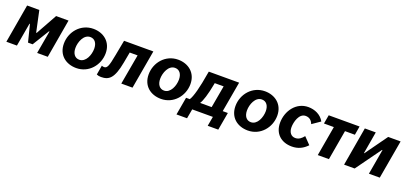

<svg xmlns="http://www.w3.org/2000/svg" viewBox="17 -1414 5104 2427"><g transform="rotate(20 2568.5 -201.0)"><path d="M12 0H154L209 -314H215L273 -83H335L473 -308H480L426 0H569L659 -520H492L334 -236H327L266 -520H102Z M954 11C1122 11 1242 -131 1242 -292C1242 -445 1128 -530 992 -530C823 -530 703 -388 703 -227C703 -76 812 11 954 11ZM955 -101C895 -101 859 -150 859 -225C859 -305 902 -419 990 -419C1051 -419 1086 -370 1086 -296C1086 -213 1042 -101 955 -101Z M1288 10C1396 10 1456 -39 1497 -259L1524 -405H1630L1558 0H1709L1800 -520H1406L1367 -314C1338 -156 1322 -121 1281 -121C1270 -121 1257 -124 1250 -129L1228 -2C1246 6 1263 10 1288 10Z M2094 11C2262 11 2382 -131 2382 -292C2382 -445 2268 -530 2132 -530C1963 -530 1843 -388 1843 -227C1843 -76 1952 11 2094 11ZM2095 -101C2035 -101 1999 -150 1999 -225C1999 -305 2042 -419 2130 -419C2191 -419 2226 -370 2226 -296C2226 -213 2182 -101 2095 -101Z M2347 128H2489L2512 0H2790L2767 128H2909L2951 -111H2882L2954 -520H2546L2541 -494C2509 -298 2473 -161 2439 -111H2389ZM2578 -111C2605 -151 2636 -246 2664 -396L2666 -409H2786L2733 -111Z M3262 11C3430 11 3550 -131 3550 -292C3550 -445 3436 -530 3300 -530C3131 -530 3011 -388 3011 -227C3011 -76 3120 11 3262 11ZM3263 -101C3203 -101 3167 -150 3167 -225C3167 -305 3210 -419 3298 -419C3359 -419 3394 -370 3394 -296C3394 -213 3350 -101 3263 -101Z M3854 11C3936 11 4002 -20 4058 -80L3970 -171C3941 -134 3907 -105 3859 -105C3803 -105 3768 -149 3768 -217C3768 -286 3800 -413 3889 -413C3939 -413 3972 -385 3989 -339L4098 -414C4055 -494 3968 -530 3883 -530C3720 -530 3613 -381 3613 -221C3613 -79 3707 11 3854 11Z M4138 -402H4271L4201 0H4351L4421 -402H4554L4574 -520H4159Z M4555 0H4697L4942 -339H4948L4889 0H5035L5126 -520H4959L4746 -223H4741L4792 -520H4645Z"/></g></svg>

Font: Fixel Text 20240404
Style: Bold Italic
Weight: 700
Width: 4
Italic angle: -10°
Designer: AlfaBravo + MacPaw
Foundry: Kyrylo Tkachov, Marchela Mozhyna, Serhii Makarenko, Maria Weinstein, Zakhar Kryvoshyya
Version: Version 1.211;Glyphs 3.2 (3225)